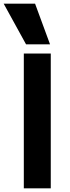

<svg xmlns="http://www.w3.org/2000/svg" viewBox="-44 -1020 379 1040"><path d="M85 0V-730H231V0ZM97 -780 -24 -1000H146L227 -780Z"/></svg>

Font: M PLUS 1
Style: Bold
Weight: 700
Designer: Coji Morishita
Foundry: UNDERFOREST DESIGN
Version: Version 1.001